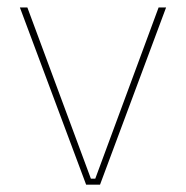

<svg xmlns="http://www.w3.org/2000/svg" viewBox="-20 -506 510 526"><path d="M241 -16.5 414.5 -485.5H435L254 0H216L34.5 -485.5H55L229 -16.5Z"/></svg>

Font: Anek Gujarati Thin
Style: Regular
Weight: 250
Version: Version 1.003